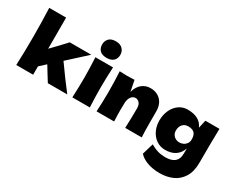

<svg xmlns="http://www.w3.org/2000/svg" viewBox="-130 -1418 2793 2265"><g transform="rotate(30 1266.5 -285.0)"><path d="M746 -547 498 -321Q625 -141 735 0H470L419 -82Q369 -165 353 -190L270 -114V0H40Q48 -190 48 -385Q48 -581 40 -778H270V-354Q367 -453 453 -547Z M796 -717Q796 -766 826.5 -798Q857 -830 920 -830Q980 -830 1012 -797.5Q1044 -765 1044 -717Q1044 -667 1013 -636Q982 -605 920 -605Q857 -605 826.5 -636Q796 -667 796 -717ZM804 0Q811 -161 811 -266Q811 -391 803 -546H1043Q1035 -397 1035 -266Q1035 -156 1042 0Z M1524 0Q1530 -147 1530 -271Q1530 -315 1508.5 -341Q1487 -367 1454 -367Q1421 -367 1398 -337.5Q1375 -308 1371 -257Q1369 -181 1369 -149Q1369 -81 1373 0H1134Q1142 -144 1142 -272Q1142 -400 1134 -546Q1200 -543 1235 -543Q1272 -543 1336 -546L1365 -399Q1388 -479 1437 -517.5Q1486 -556 1551 -556Q1611 -556 1655 -529.5Q1699 -503 1721.5 -458Q1744 -413 1744 -357V-213Q1744 -80 1749 0Z M2301 -546H2493Q2488 -382 2488 -80Q2488 39 2440.5 115Q2393 191 2315 225.5Q2237 260 2141 260Q2046 260 1971 232.5Q1896 205 1857 159L1902 6Q1956 37 2004 50.5Q2052 64 2104 64Q2274 64 2274 -80Q2274 -101 2275 -110Q2275 -116 2275.5 -126Q2276 -136 2275 -152Q2224 -10 2059 -10Q1992 -10 1939.5 -46Q1887 -82 1858 -143.5Q1829 -205 1829 -279Q1829 -355 1858 -418.5Q1887 -482 1939 -519Q1991 -556 2056 -556Q2225 -556 2276 -437ZM2272 -273Q2272 -335 2244 -361.5Q2216 -388 2161 -388Q2113 -388 2085 -356Q2057 -324 2057 -273Q2057 -227 2087.5 -198.5Q2118 -170 2163 -170Q2186 -170 2211 -180.5Q2236 -191 2254 -214.5Q2272 -238 2272 -273Z"/></g></svg>

Font: Mantou Sans
Style: Regular
Weight: 400
Designer: Mant0u / artakana
Foundry: Mant0u / artakana
Version: Version 1.001;October 22, 2023;FontCreator 14.0.0.2901 64-bi